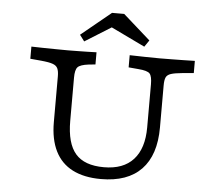

<svg xmlns="http://www.w3.org/2000/svg" viewBox="-54 -818 993 888"><g transform="rotate(5 443.0 -374.0)"><path d="M206.5 -369.4V-445.2Q206.5 -468.5 200.4 -481.5Q194.4 -494.4 177 -500.4Q159.7 -506.5 125.8 -509.7L72.6 -514.5V-571Q96.8 -570.2 125.4 -569.8Q154 -569.4 182.7 -569Q211.3 -568.5 235.5 -568.5H243.5H247.6Q266.9 -568.5 289.1 -569Q311.3 -569.4 333.9 -569.8Q356.5 -570.2 375 -571V-514.5L343.5 -511.3Q304.8 -506.5 293.1 -494Q281.5 -481.5 281.5 -445.2V-369.4ZM446 11.3Q367.7 11.3 314.1 -16.1Q260.5 -43.5 233.5 -98Q206.5 -152.4 206.5 -231.5V-369.4H281.5V-244.4Q281.5 -140.3 323 -92.3Q364.5 -44.4 454.8 -44.4Q545.2 -44.4 591.9 -96Q638.7 -147.6 638.7 -245.2V-369.4H697.6V-250Q697.6 -121.8 633.5 -55.2Q569.4 11.3 446 11.3ZM638.7 -369.4V-445.2Q638.7 -482.3 627.8 -494.8Q616.9 -507.3 574.2 -510.5L529 -514.5V-571Q559.7 -570.2 598.4 -569.4Q637.1 -568.5 667.7 -568.5Q691.9 -568.5 721 -569Q750 -569.4 779 -569.8Q808.1 -570.2 831.5 -571V-514.5L778.2 -509.7Q743.5 -506.5 726.2 -500.8Q708.9 -495.2 703.2 -482.7Q697.6 -470.2 697.6 -445.2V-369.4ZM313.7 -616.1 291.9 -645.2 430.6 -758.9H487.1L613.7 -646.8L592.7 -616.1L398.4 -709.7L470.2 -713.7Z"/></g></svg>

Font: Playfair 5pt SemiExpanded Light
Style: Regular
Weight: 300
Width: 6
Designer: Claus Eggers Sørensen
Foundry: Claus Eggers Sørensen
Version: Version 2.203